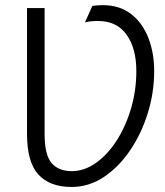

<svg xmlns="http://www.w3.org/2000/svg" viewBox="-20 -732 656 764"><path d="M265 12Q178.5 12 133 -37.2Q87.5 -86.5 87.5 -199.5V-700H157.5V-199Q157.5 -115.5 185.2 -83.2Q213 -51 265 -51Q316 -51 362.5 -84.2Q409 -117.5 445 -174Q481 -230.5 501.8 -301.8Q522.5 -373 522.5 -449Q522.5 -540 483.5 -594.2Q444.5 -648.5 370 -648.5Q339.5 -648.5 318 -643L347.5 -708.5Q359 -710 369.2 -710.8Q379.5 -711.5 389 -711.5Q456 -711.5 501.5 -676.2Q547 -641 570.2 -581.5Q593.5 -522 593.5 -449Q593.5 -363.5 568 -281.5Q542.5 -199.5 497.2 -133Q452 -66.5 392.5 -27.2Q333 12 265 12Z"/></svg>

Font: Overpass Mono Light
Style: Regular
Weight: 300
Monospace: yes
Designer: Delve Withrington, Dave Bailey
Foundry: Delve Fonts LLC
Version: Version 4.000